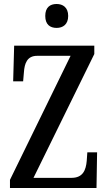

<svg xmlns="http://www.w3.org/2000/svg" viewBox="-20 -943 542 963"><path d="M264 -803C295 -803 322 -820 322 -863C322 -906 295 -923 264 -923C231 -923 207 -906 207 -863C207 -820 231 -803 264 -803ZM30 0H464L467 -179H418L415 -136C411 -90 396 -51 339 -51H148L453 -672V-714H51L46 -535H96L100 -581C103 -625 116 -663 166 -663H334L30 -41Z"/></svg>

Font: Noto Serif Georgian ExtraCondensed Medium
Style: Regular
Weight: 500
Width: 2
Designer: Monotype Design Team, Akaki Razmadze
Foundry: Google LLC
Version: Version 2.003